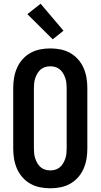

<svg xmlns="http://www.w3.org/2000/svg" viewBox="-20 -1003 540 1031"><path d="M250 8Q222 8 194.5 2.5Q167 -3 143 -16.5Q119 -30 100.5 -51Q82 -72 71 -97.5Q60 -123 55.5 -150Q51 -177 51 -205V-530Q51 -558 55.5 -585Q60 -612 71 -637.5Q82 -663 100.5 -684Q119 -705 143 -718.5Q167 -732 194.5 -737.5Q222 -743 250 -743Q278 -743 305.5 -737.5Q333 -732 357 -718.5Q381 -705 399.5 -684Q418 -663 429 -637.5Q440 -612 444.5 -585Q449 -558 449 -530V-205Q449 -177 444.5 -150Q440 -123 429 -97.5Q418 -72 399.5 -51Q381 -30 357 -16.5Q333 -3 305.5 2.5Q278 8 250 8ZM250 -88Q264 -88 277.5 -92Q291 -96 301.5 -105Q312 -114 319 -126Q326 -138 330.5 -151Q335 -164 336.5 -177.5Q338 -191 338 -205V-530Q338 -544 336.5 -557.5Q335 -571 330.5 -584Q326 -597 319 -609Q312 -621 301.5 -630Q291 -639 277.5 -643Q264 -647 250 -647Q236 -647 222.5 -643Q209 -639 198.5 -630Q188 -621 181 -609Q174 -597 169.5 -584Q165 -571 163.5 -557.5Q162 -544 162 -530V-205Q162 -191 163.5 -177.5Q165 -164 169.5 -151Q174 -138 181 -126Q188 -114 198.5 -105Q209 -96 222.5 -92Q236 -88 250 -88ZM263 -792 127 -927 198 -983 321 -838Z"/></svg>

Font: Iosevka SS18
Style: Bold
Weight: 700
Monospace: yes
Designer: Belleve Invis
Foundry: Belleve Invis
Version: Version 25.1.1; ttfautohint (v1.8.4)